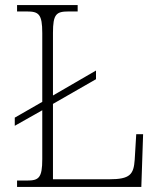

<svg xmlns="http://www.w3.org/2000/svg" viewBox="-20 -734 631 754"><path d="M47 0H535L542 -207H515L509 -107C505 -49 491 -30 409 -30H188V-326L357 -423V-457L188 -359V-605C188 -679 201 -689 250 -689H285V-714H47V-689H85C132 -689 146 -679 146 -604V-334L38 -272V-240L146 -301V-109C146 -35 132 -25 86 -25H47Z"/></svg>

Font: Noto Serif Lao ExtraLight
Style: Regular
Weight: 200
Designer: Monotype Design Team
Foundry: Monotype Imaging Inc.
Version: Version 2.003